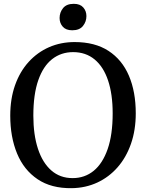

<svg xmlns="http://www.w3.org/2000/svg" viewBox="-20 -971 762 1002"><path d="M354.5 11Q247.5 12.5 176 -35.8Q104.5 -84 69 -170Q33.5 -256 33.5 -367.5Q33.5 -455.5 58.5 -526.2Q83.5 -597 129.2 -647.5Q175 -698 236.2 -724.8Q297.5 -751.5 369.5 -751.5Q475.5 -751.5 546.2 -705.5Q617 -659.5 652.8 -575.8Q688.5 -492 688.5 -379.5Q688.5 -292 663.5 -220.5Q638.5 -149 593.5 -97.8Q548.5 -46.5 487.5 -18.2Q426.5 10 354.5 11ZM359 -41.5Q422 -41.5 468.8 -79.5Q515.5 -117.5 541.8 -192.8Q568 -268 568 -379.5Q568 -479.5 544 -551Q520 -622.5 473.8 -660.8Q427.5 -699 361.5 -699Q299 -699 252.2 -662.5Q205.5 -626 179.8 -552.5Q154 -479 154 -367.5Q154 -268 178 -194.8Q202 -121.5 247.8 -81.5Q293.5 -41.5 359 -41.5ZM356.5 -813Q324 -813 307.5 -831.8Q291 -850.5 291 -877Q291 -906 309 -928.5Q327 -951 364.5 -951H365.5Q398 -951 414.5 -932.2Q431 -913.5 431 -887Q431 -858 413 -835.5Q395 -813 357.5 -813Z"/></svg>

Font: Merriweather Light 18pt
Style: Regular
Weight: 400
Version: Version 2.100